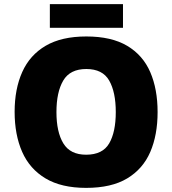

<svg xmlns="http://www.w3.org/2000/svg" viewBox="-20 -902 837 932"><path d="M745 -358Q745 -247 709.5 -164.5Q674 -82 597.5 -36Q521 10 398 10Q278 10 201 -36Q124 -82 87.5 -165Q51 -248 51 -359Q51 -470 88 -552.5Q125 -635 202 -680Q279 -725 399 -725Q521 -725 597.5 -679.5Q674 -634 709.5 -551.5Q745 -469 745 -358ZM254 -358Q254 -261 287.5 -206Q321 -151 398 -151Q478 -151 510 -206Q542 -261 542 -358Q542 -455 510 -511Q478 -567 399 -567Q320 -567 287 -511Q254 -455 254 -358ZM577 -882V-767H222V-882Z"/></svg>

Font: Noto Sans Ethiopic Black
Style: Regular
Weight: 900
Designer: Monotype Design Team
Foundry: Monotype Imaging Inc.
Version: Version 2.102; ttfautohint (v1.8.4.7-5d5b)